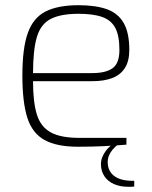

<svg xmlns="http://www.w3.org/2000/svg" viewBox="-20 -558 583 738"><path d="M279 6Q198 6 151 -20Q104 -46 85 -105.5Q66 -165 66 -268Q66 -373 87 -431.5Q108 -490 155.5 -514Q203 -538 282 -538Q348 -538 391 -522.5Q434 -507 455.5 -469.5Q477 -432 477 -366Q477 -323 460 -296.5Q443 -270 411.5 -258Q380 -246 336 -246H107Q107 -166 121.5 -118.5Q136 -71 174.5 -49.5Q213 -28 286 -28H466V-2Q417 2 374.5 4Q332 6 279 6ZM107 -277H334Q387 -277 413 -296Q439 -315 439 -366Q439 -420 423.5 -450Q408 -480 373.5 -492.5Q339 -505 282 -505Q214 -505 175.5 -485.5Q137 -466 122 -416.5Q107 -367 107 -277ZM473 160Q442 160 418 149.5Q394 139 381 119Q368 99 368 73Q368 47 387 21.5Q406 -4 448 -23H466Q431 -5 412.5 17.5Q394 40 394 65Q394 99 418.5 118Q443 137 490 137H496V159Q490 160 484.5 160Q479 160 473 160Z"/></svg>

Font: Exo Thin ExtraLight
Style: Regular
Weight: 250
Version: Version 2.000